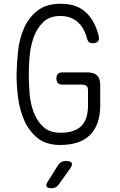

<svg xmlns="http://www.w3.org/2000/svg" viewBox="-20 -761 640 1021"><path d="M448 -281Q448 -298 439.5 -304.5Q431 -311 415 -311H312Q296 -311 288 -319Q280 -327 280 -344Q280 -360 288 -368Q296 -376 312 -376H446Q480 -376 496.5 -359.5Q513 -343 513 -309V-200Q513 -148 499 -108.5Q485 -69 458 -42.5Q431 -16 391 -3Q351 10 300 10Q226 10 180.5 -26.5Q135 -63 110 -118.5Q85 -174 76.5 -239.5Q68 -305 68 -362Q69 -422 76 -488.5Q83 -555 107.5 -611Q132 -667 178.5 -704Q225 -741 304 -741Q347 -741 379.5 -729.5Q412 -718 436 -696Q460 -674 477 -643Q494 -612 504 -573Q510 -553 501.5 -542Q493 -531 473 -531Q460 -531 453.5 -536.5Q447 -542 443 -555Q429 -612 393 -644Q357 -676 301 -676Q243 -676 209.5 -643Q176 -610 159 -562.5Q142 -515 137.5 -461.5Q133 -408 133 -367Q133 -322 137 -267.5Q141 -213 158.5 -165.5Q176 -118 210 -86.5Q244 -55 303 -55Q375 -55 411.5 -90Q448 -125 448 -200ZM235 203 289 117Q296 106 306 100.5Q316 95 329 95Q356 95 361.5 105.5Q367 116 351 138L291 222Q284 231 275 235.5Q266 240 255 240Q232 240 227.5 230.5Q223 221 235 203Z"/></svg>

Font: Maple Mono NL ExtraLight
Style: Regular
Weight: 275
Monospace: yes
Designer: subframe7536
Version: Version 7.000